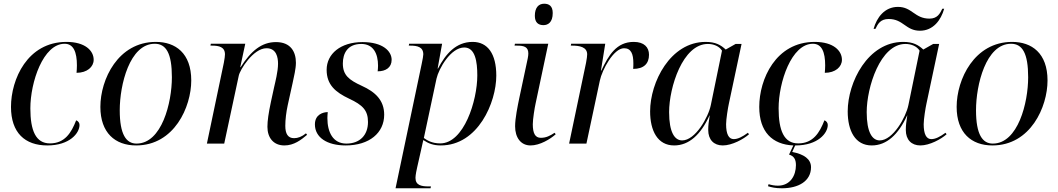

<svg xmlns="http://www.w3.org/2000/svg" viewBox="-20 -771 5683 1031"><path d="M234 10C354 10 407 -56 407 -100C407 -111 400 -121 389 -125C363 -58 328 -1 248 -1C172 -1 143 -70 143 -189C143 -330 212 -536 327 -536C375 -536 393 -491 393 -420C393 -407 392 -392 391 -380C448 -380 483 -412 483 -450C483 -499 437 -546 337 -546C127 -546 39 -345 39 -197C39 -58 114 10 234 10Z M711 10C916 10 1007 -197 1007 -339C1007 -486 922 -546 817 -546C614 -546 519 -345 519 -197C519 -58 598 10 711 10ZM713 0C658 0 623 -48 623 -179C623 -315 676 -536 811 -536C872 -536 903 -485 903 -356C903 -220 849 0 713 0Z M1507 10C1559 10 1597 -20 1629 -47L1623 -55C1601 -37 1580 -29 1559 -29C1526 -29 1512 -53 1512 -95C1512 -129 1517 -169 1525 -206L1551 -324C1558 -358 1569 -401 1569 -434C1569 -493 1541 -545 1462 -545C1385 -545 1328 -498 1272 -410H1270L1297 -536H1112L1110 -526H1118C1156 -526 1188 -519 1188 -479C1188 -473 1186 -453 1182 -434L1091 0H1184L1262 -364C1268 -396 1340 -512 1411 -512C1465 -512 1473 -462 1473 -429C1473 -387 1458 -330 1452 -303L1435 -225C1422 -164 1416 -122 1416 -90C1416 -32 1448 10 1507 10Z M1836 10C1964 10 2043 -58 2043 -155C2043 -232 1996 -277 1923 -310C1853 -342 1821 -368 1821 -430C1821 -484 1846 -535 1920 -535C1985 -535 2010 -483 2010 -418C2010 -408 2009 -398 2008 -388C2051 -388 2083 -408 2083 -450C2083 -496 2036 -545 1927 -545C1809 -545 1734 -482 1734 -396C1734 -316 1781 -276 1855 -241C1928 -207 1956 -178 1956 -116C1956 -44 1911 0 1840 0C1768 0 1738 -61 1738 -137C1738 -147 1739 -158 1740 -169C1716 -169 1671 -157 1671 -103C1671 -33 1736 10 1836 10Z M2244 -426 2104 240H2292L2294 230H2281C2243 230 2211 224 2211 184C2211 169 2218 136 2220 128L2241 35C2246 13 2248 1 2253 -19C2281 0 2308 10 2347 10C2547 10 2645 -221 2645 -365C2645 -482 2599 -546 2518 -546C2428 -546 2373 -481 2332 -403H2330L2354 -536H2177L2175 -526H2183C2221 -526 2253 -519 2253 -479C2253 -473 2250 -453 2244 -426ZM2344 -1C2297 -1 2272 -19 2256 -30L2324 -349C2336 -402 2400 -516 2473 -516C2532 -516 2543 -440 2543 -366C2543 -230 2471 -1 2344 -1Z M2898 -636C2922 -636 2948 -650 2948 -701C2948 -739 2928 -751 2902 -751C2872 -751 2852 -730 2852 -686C2852 -650 2871 -636 2898 -636ZM2829 10C2879 10 2935 -24 2964 -50L2958 -58C2934 -42 2913 -31 2884 -31C2854 -31 2841 -55 2841 -104C2841 -131 2851 -193 2856 -215L2924 -536H2745L2743 -526H2756C2793 -526 2817 -520 2817 -484C2817 -477 2816 -468 2814 -458L2768 -242C2760 -203 2746 -136 2746 -93C2746 -33 2776 10 2829 10Z M3127 -434 3036 0H3129L3201 -338C3213 -396 3275 -512 3331 -512C3369 -512 3381 -481 3381 -431C3381 -422 3381 -412 3380 -401C3438 -401 3465 -430 3465 -477C3465 -517 3439 -546 3383 -546C3290 -546 3248 -474 3209 -392H3207L3230 -536H3047L3045 -526H3053C3091 -526 3133 -519 3133 -479C3133 -473 3131 -453 3127 -434Z M3600 10C3680 10 3743 -48 3790 -151H3791C3786 -118 3783 -100 3783 -73C3783 -21 3813 10 3861 10C3911 10 3973 -24 4002 -50L3996 -58C3966 -36 3942 -24 3920 -24C3893 -24 3879 -51 3879 -104C3879 -131 3889 -193 3894 -215L3962 -535H3930L3877 -505C3851 -529 3823 -546 3769 -546C3579 -546 3471 -329 3471 -173C3471 -69 3511 10 3600 10ZM3643 -17C3603 -17 3573 -60 3573 -169C3573 -302 3646 -535 3781 -535C3812 -535 3842 -523 3857 -499L3797 -207C3784 -142 3714 -17 3643 -17Z M4252 10C4372 10 4425 -56 4425 -100C4425 -111 4418 -121 4407 -125C4381 -58 4346 -1 4266 -1C4190 -1 4161 -70 4161 -189C4161 -330 4230 -536 4345 -536C4393 -536 4411 -491 4411 -420C4411 -407 4410 -392 4409 -380C4466 -380 4501 -412 4501 -450C4501 -499 4455 -546 4355 -546C4145 -546 4057 -345 4057 -197C4057 -63 4127 5 4240 10L4217 59C4243 67 4254 84 4254 116C4254 171 4224 226 4157 226C4140 226 4123 223 4107 218L4104 229C4123 235 4144 240 4179 240C4267 240 4335 202 4335 127C4335 83 4297 57 4234 45L4250 10C4250 10 4251 10 4252 10Z M4920 -606C4991 -606 5033 -663 5050 -724H5040C5027 -697 5013 -671 4971 -671C4891 -671 4878 -734 4802 -734C4730 -734 4688 -677 4671 -616H4681C4694 -643 4708 -669 4752 -669C4831 -669 4843 -606 4920 -606ZM4661 10C4741 10 4804 -48 4851 -151H4852C4847 -118 4844 -100 4844 -73C4844 -21 4874 10 4922 10C4972 10 5034 -24 5063 -50L5057 -58C5027 -36 5003 -24 4981 -24C4954 -24 4940 -51 4940 -104C4940 -131 4950 -193 4955 -215L5023 -535H4991L4938 -505C4912 -529 4884 -546 4830 -546C4640 -546 4532 -329 4532 -173C4532 -69 4572 10 4661 10ZM4704 -17C4664 -17 4634 -60 4634 -169C4634 -302 4707 -535 4842 -535C4873 -535 4903 -523 4918 -499L4858 -207C4845 -142 4775 -17 4704 -17Z M5309 10C5514 10 5605 -197 5605 -339C5605 -486 5520 -546 5415 -546C5212 -546 5117 -345 5117 -197C5117 -58 5196 10 5309 10ZM5311 0C5256 0 5221 -48 5221 -179C5221 -315 5274 -536 5409 -536C5470 -536 5501 -485 5501 -356C5501 -220 5447 0 5311 0Z"/></svg>

Font: Noto Serif Display
Style: Italic
Weight: 400
Italic angle: -12°
Designer: Monotype Design Team
Foundry: Monotype Imaging Inc.
Version: Version 2.009